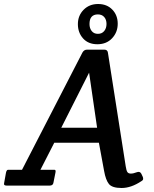

<svg xmlns="http://www.w3.org/2000/svg" viewBox="-55 -927 771 959"><path d="M-21 0Q-35 0 -35 -8Q-35 -11 -34 -15L-25 -65Q-23 -74 -19.5 -77Q-16 -80 -6 -79H55L357 -665Q365 -679 380 -679H466Q482 -679 484 -664L573 -96Q576 -76 581 -68Q586 -60 598.5 -60Q611 -60 627.5 -66.5Q644 -73 651 -59L658 -44Q660 -40 660 -33.5Q660 -27 651 -22Q600 12 552.5 12Q505 12 489 -8Q473 -28 465 -73L439 -214H216L147 -79H209Q219 -80 221.5 -77Q224 -74 222 -65L212 -15Q210 0 193 0ZM430 -289 390 -564 251 -289ZM533 -808.5Q533 -766 505 -736Q477 -706 431.5 -706Q386 -706 360 -735Q334 -764 334 -806.5Q334 -849 362.5 -878Q391 -907 435 -907Q479 -907 506 -879Q533 -851 533 -808.5ZM434 -855Q392 -855 392 -807Q392 -786 403 -772Q414 -758 434 -758Q454 -758 465.5 -772Q477 -786 477 -807.5Q477 -829 465.5 -842Q454 -855 434 -855Z"/></svg>

Font: Crete Round
Style: Italic
Weight: 400
Designer: Veronika Burian
Foundry: TypeTogether
Version: Version 1.001; ttfautohint (v1.6)